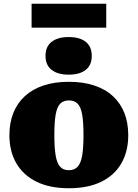

<svg xmlns="http://www.w3.org/2000/svg" viewBox="-20 -989 732 1021"><path d="M662 -270Q662 -184 625.5 -120.5Q589 -57 518.5 -22.5Q448 12 346 12Q245 12 174.5 -22.5Q104 -57 67 -120.5Q30 -184 30 -270Q30 -336 51 -388.5Q72 -441 112.5 -478Q153 -515 211.5 -534.5Q270 -554 346 -554Q422 -554 481 -534.5Q540 -515 580.5 -477.5Q621 -440 641.5 -388Q662 -336 662 -270ZM269 -271Q269 -203 276 -162Q283 -121 299.5 -102.5Q316 -84 346 -84Q376 -84 393 -102.5Q410 -121 417 -162Q424 -203 424 -271Q424 -339 417 -379.5Q410 -420 393 -437.5Q376 -455 346 -455Q317 -455 300 -437.5Q283 -420 276 -379.5Q269 -339 269 -271ZM345 -592Q287 -592 254.5 -617.5Q222 -643 222 -692Q222 -741 254.5 -766.5Q287 -792 345 -792Q404 -792 436 -766.5Q468 -741 468 -692Q468 -643 436 -617.5Q404 -592 345 -592ZM148 -969H545V-842H148Z"/></svg>

Font: Roboto Serif Black
Style: Regular
Weight: 900
Designer: Greg Gazdowicz
Foundry: Commercial Type
Version: Version 1.008